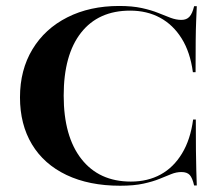

<svg xmlns="http://www.w3.org/2000/svg" viewBox="-20 -602 730 634"><path d="M376.6 11.3Q274.2 11.3 199.6 -24.2Q125 -59.7 85.5 -125.4Q46 -191.1 46 -280.6Q46 -371 87.1 -439.1Q128.2 -507.3 202.4 -544.8Q276.6 -582.3 373.4 -582.3Q416.9 -582.3 448.4 -575.4Q479.8 -568.5 502.4 -559.3Q525 -550 543.5 -543.1Q562.1 -536.3 579 -536.3Q596 -536.3 605.6 -546.8Q615.3 -557.3 621 -581.5H629.8Q629 -560.5 627.8 -534.3Q626.6 -508.1 626.2 -467.7Q625.8 -427.4 625.8 -363.7H616.9Q608.1 -429.8 579.8 -475Q551.6 -520.2 508.5 -543.5Q465.3 -566.9 409.7 -566.9Q304.8 -566.9 247.6 -494Q190.3 -421 190.3 -286.3Q190.3 -151.6 248.8 -77Q307.3 -2.4 412.1 -2.4Q467.7 -2.4 510.5 -25.8Q553.2 -49.2 581 -95.2Q608.9 -141.1 617.7 -207.3H626.6Q626.6 -145.2 627 -105.6Q627.4 -66.1 628.2 -39.5Q629 -12.9 629.8 10.5H621Q615.3 -14.5 606.5 -24.2Q597.6 -33.9 579 -33.9Q562.1 -33.9 545.2 -27Q528.2 -20.2 506.5 -11.3Q484.7 -2.4 453.6 4.4Q422.6 11.3 376.6 11.3Z"/></svg>

Font: Playfair 144pt SemiExpanded ExtraBold
Style: Regular
Weight: 800
Width: 6
Designer: Claus Eggers Sørensen
Foundry: Claus Eggers Sørensen
Version: Version 2.203